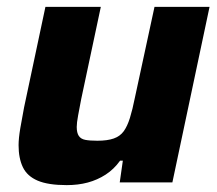

<svg xmlns="http://www.w3.org/2000/svg" viewBox="-20 -530 631 558"><path d="M174 8Q120 8 89.5 -5Q59 -18 46.5 -44Q34 -70 34 -108Q34 -128 39 -157.5Q44 -187 50 -218L112 -510H273L216 -242Q211 -216 207 -194.5Q203 -173 203 -161Q203 -144 209 -135Q215 -126 228 -123.5Q241 -121 263 -121Q292 -121 310.5 -127.5Q329 -134 339.5 -148.5Q350 -163 357.5 -187Q365 -211 372 -246L429 -510H589L481 0H328L337 -63H329Q311 -38 287 -22.5Q263 -7 235 0.5Q207 8 174 8Z"/></svg>

Font: Saira Thin
Style: Bold Italic
Weight: 700
Italic angle: -12°
Version: Version 1.101